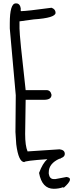

<svg xmlns="http://www.w3.org/2000/svg" viewBox="-20 -956 443 1159"><path d="M347.7 2H338.9Q274.4 31.2 274.4 84V92.8Q279.3 125 304.7 125H314.5L381.8 112.3Q430.7 119.1 364.3 177.7L361.3 173.8Q335 183.6 304.7 183.6Q233.4 183.6 215.8 87.9Q237.3 29.3 265.6 4.9Q127 14.6 127 22.5Q91.8 22.5 78.1 -85L73.2 -159.2L75.2 -380.9L39.1 -784.2V-814.5Q39.1 -935.5 75.2 -935.5H78.1Q102.5 -935.5 106.4 -898.4H103.5L106.4 -888.7Q139.6 -888.7 291 -909.2Q315.4 -900.4 315.4 -878.9Q315.4 -847.7 183.6 -838.9L97.7 -827.1V-784.2Q97.7 -738.3 134.8 -412.1H259.8Q285.2 -412.1 291 -383.8Q291 -353.5 245.1 -353.5H134.8V-349.6L131.8 -147.5Q131.8 -75.2 146.5 -42L339.8 -54.7Q371.1 -50.8 371.1 -27.3Q371.1 -7.8 343.8 0Q345.7 0 347.7 2Z"/></svg>

Font: Sue Ellen Francisco 
Style: Regular
Weight: 400
Designer: Kimberly Geswein
Foundry: Kimberly Geswein
Version: Version 1.002 2007